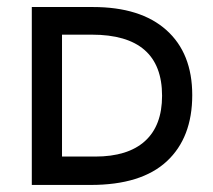

<svg xmlns="http://www.w3.org/2000/svg" viewBox="-20 -524 604 544"><path d="M243.3 -504.1Q378.4 -504.1 451.5 -438.7Q524.7 -373.2 524.7 -254.6Q524.7 -134 452.6 -67Q380.4 0 237.1 0H70.1V-504.1ZM240.2 -425.8H155.7V-80.4H249.5Q342.3 -80.4 390.7 -124.2Q439.2 -168 439.2 -252.6Q439.2 -425.8 240.2 -425.8Z"/></svg>

Font: NATS
Style: Regular
Weight: 400
Designer: Purushoth Kumar Guthula
Foundry: Silicon Andhra, USA.
Version: Version 1.0.4; ttfautohint (v1.2.25-373a) -l 7 -r 28 -G 50 -